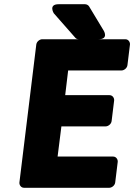

<svg xmlns="http://www.w3.org/2000/svg" viewBox="-20 -865 636 910"><path d="M72 0C71 11 79 25 94 25H498C509 25 524 15 526 0L538 -98C539 -109 531 -123 516 -123H253L271 -266H481C492 -266 507 -276 509 -291L521 -389C522 -400 514 -414 499 -414H289L303 -531H556C567 -531 582 -541 584 -556L596 -654C597 -665 589 -679 574 -679H180C169 -679 154 -669 152 -654ZM337 -686C340 -682 346 -679 353 -679H447C496 -679 472 -719 472 -719L402 -835C399 -840 391 -845 383 -845H258C208 -845 235 -802 235 -802Z"/></svg>

Font: Falling Sky
Style: BlkObl
Weight: 900
Designer: Paul D. Hunt
Foundry: Adobe Systems Incorporated
Version: Version 1.02